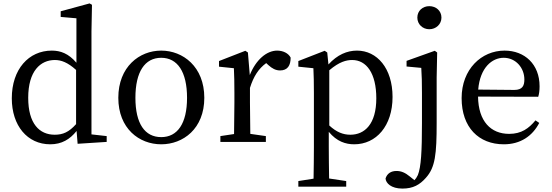

<svg xmlns="http://www.w3.org/2000/svg" viewBox="-20 -830 3227 1123"><path d="M425 -104C383 -57 348 -42 300 -42C211 -42 145 -106 145 -258C145 -415 217 -479 301 -479C338 -479 376 -465 425 -421ZM515 -44V-646L518 -802L504 -810L335 -764V-731L427 -723V-463C381 -517 334 -534 283 -534C148 -534 49 -425 49 -255C49 -95 140 14 274 14C341 14 389 -15 428 -64L434 11L604 0V-34Z M923 14C1051 14 1175 -77 1175 -258C1175 -440 1050 -534 923 -534C795 -534 672 -439 672 -258C672 -78 794 14 923 14ZM923 -28C827 -28 772 -107 772 -258C772 -410 827 -492 923 -492C1018 -492 1074 -410 1074 -258C1074 -107 1018 -28 923 -28Z M1430 -523 1415 -533 1261 -473V-440L1348 -431C1350 -387 1351 -349 1351 -287V-230C1351 -179 1350 -101 1349 -46L1269 -34V0H1535V-34L1444 -47C1443 -103 1442 -179 1442 -230V-316C1463 -383 1492 -428 1537 -461L1550 -449C1571 -430 1592 -418 1618 -418C1662 -418 1680 -447 1680 -493C1667 -519 1635 -534 1601 -534C1540 -534 1477 -481 1441 -391Z M1906 -419C1965 -469 2006 -479 2040 -479C2123 -479 2181 -402 2181 -255C2181 -104 2113 -42 2029 -42C1987 -42 1948 -57 1906 -96ZM1894 -523 1879 -533 1725 -473V-440L1813 -431C1815 -387 1816 -348 1816 -287V31C1816 90 1815 153 1814 215L1725 229V262H2005V229L1905 214C1904 152 1903 88 1903 28V-59C1950 -2 2002 14 2052 14C2180 14 2276 -93 2276 -263C2276 -431 2185 -534 2068 -534C2010 -534 1953 -510 1901 -453Z M2358 -474V-441L2444 -433C2447 -387 2448 -348 2448 -287V-110C2448 54 2443 147 2424 194C2418 207 2411 217 2404 224L2378 203C2350 180 2327 170 2299 170C2267 170 2244 185 2235 214C2237 241 2267 273 2334 273C2396 273 2435 251 2471 210C2526 149 2534 72 2534 -112V-377L2537 -523L2523 -533ZM2491 -794C2452 -794 2421 -767 2421 -727C2421 -688 2452 -659 2491 -659C2530 -659 2562 -688 2562 -727C2562 -767 2530 -794 2491 -794Z M2777 -306C2788 -436 2859 -492 2926 -492C2997 -492 3047 -433 3047 -365C3047 -329 3036 -304 2988 -304ZM3128 -264C3133 -279 3136 -300 3136 -325C3136 -454 3049 -534 2931 -534C2796 -534 2680 -425 2680 -256C2680 -85 2780 14 2927 14C3024 14 3094 -34 3134 -111L3112 -126C3073 -79 3030 -47 2958 -47C2851 -47 2778 -120 2776 -265Z"/></svg>

Font: Noto Serif SC Medium
Style: Regular
Weight: 500
Designer: Ryoko NISHIZUKA 西塚涼子 (kana & ideographs); Frank Grießhammer (Latin, Greek & Cyrillic); Wenlong ZHANG 张文龙 (bopomofo); San
Foundry: Adobe Systems Incorporated
Version: Version 1.001;PS 1.001;hotconv 16.6.54;makeotf.lib2.5.65590